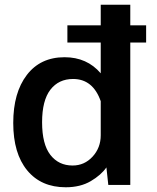

<svg xmlns="http://www.w3.org/2000/svg" viewBox="-20 -782 662 812"><path d="M598 -602V-675H531V-762H406V-675H265V-602H406V-472C367.3 -517.3 316.3 -540 253 -540C185 -540 131.8 -515 93.5 -465C55.2 -415 36 -347.3 36 -262C36 -176 55.7 -109.2 95 -61.5C134.3 -13.8 188.7 10 258 10C299.3 10 334.7 1.3 364 -16C393.3 -33.3 415.3 -52.7 430 -74L438 0H531V-602ZM406 -354V-210C406 -174.7 394.5 -144.5 371.5 -119.5C348.5 -94.5 320.3 -82 287 -82C247.7 -82 216.3 -97 193 -127C169.7 -157 158 -203 158 -265C158 -326.3 169.7 -372.2 193 -402.5C216.3 -432.8 248.3 -448 289 -448C345 -448 384 -416.7 406 -354Z"/></svg>

Font: Morrison SemiBold
Style: Regular
Weight: 600
Designer: Pablo Impallari, Rodrigo Fuenzalida (Modified by Dan O. Williams)
Version: Version 0.030; ttfautohint (v1.8.1)